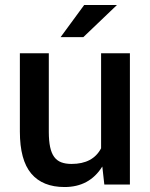

<svg xmlns="http://www.w3.org/2000/svg" viewBox="-20 -743 605 773"><path d="M315.5 -593.5H224L319 -723H451ZM240 10Q151.5 10 105.8 -44.2Q60 -98.5 60 -213.5V-528.5H176.5V-212.5Q176.5 -176 181.8 -151.2Q187 -126.5 198.2 -111.2Q209.5 -96 226.8 -89.5Q244 -83 268 -83Q354 -83 387 -146V-528.5H503V0H400L392 -72H391.5Q340 10 240 10Z"/></svg>

Font: Roberto Sans Medium
Style: Regular
Weight: 500
Designer: Google (font) & Cristiano Sobral (main changes)
Version: Version 1.000;October 12, 2021;FontCreator 14.0.0.2814 64-bi